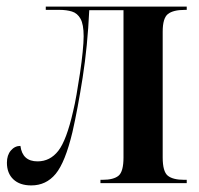

<svg xmlns="http://www.w3.org/2000/svg" viewBox="-20 -556 604 583"><path d="M75 7Q40 7 20.5 -11.5Q1 -30 1 -62Q1 -85 13 -99Q25 -113 42 -113Q48 -66 94 -66Q132 -66 157 -98Q182 -130 202 -218Q207 -238 212.5 -269.5Q218 -301 223 -334.5Q228 -368 231 -398Q234 -428 234 -446Q234 -482 224.5 -499Q215 -516 198.5 -521Q182 -526 161 -526H119V-536H547V-526H541Q506 -526 490 -513.5Q474 -501 474 -460V-78Q474 -35 489.5 -22.5Q505 -10 539 -10H547V0H285V-10H291Q325 -10 340 -22.5Q355 -35 355 -78V-525H251Q246 -416 231 -320.5Q216 -225 200 -155Q178 -63 149 -28Q120 7 75 7Z"/></svg>

Font: Noto Serif Display Condensed SemiBold
Style: Regular
Weight: 600
Width: 3
Designer: Monotype Design Team
Foundry: Monotype Imaging Inc.
Version: Version 2.009